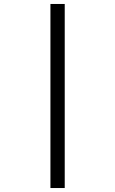

<svg xmlns="http://www.w3.org/2000/svg" viewBox="-20 -812 580 967"><path d="M234 -792H306V135H234Z"/></svg>

Font: hexuoriya05
Style: Book
Weight: 400
Designer: Jelle Bosma - Monotype Design Team
Foundry: Monotype Imaging Inc.
Version: Version 2.003